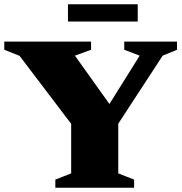

<svg xmlns="http://www.w3.org/2000/svg" viewBox="-29 -877 852 897"><path d="M62.5 -616 -9 -644.5V-682.5H396.5V-644.5L321 -617L513.5 -347.5H455L623.5 -617L551.5 -644.5V-682.5H798V-644.5L731 -617L523.5 -299V-67L597.5 -38V0H229.5V-38L303.5 -67V-298.5ZM288.5 -776.5V-857H614.5V-776.5Z"/></svg>

Font: Newsreader ExtraBold
Style: Regular
Weight: 800
Designer: Hugues Gentile
Foundry: Production Type
Version: Version 1.003